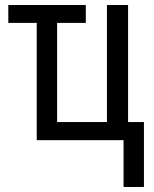

<svg xmlns="http://www.w3.org/2000/svg" viewBox="-20 -557 611 763"><path d="M471 186V0H126V-466H13V-537H321V-466H207V-72H405V-537H489V-72H552V186Z"/></svg>

Font: Avrile Sans Condensed
Style: Regular
Weight: 400
Width: 3
Designer: Monotype Design Team
Foundry: Monotype Imaging Inc.
Version: Version 2.001;September 10, 2019;FontCreator 11.5.0.2425 64-